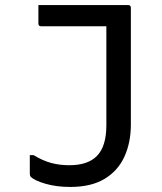

<svg xmlns="http://www.w3.org/2000/svg" viewBox="-20 -720 640 760"><path d="M254 -66Q327 -66 363 -102Q401 -140 401 -224V-616H143Q132 -616 132 -627V-700H487Q498 -700 498 -689V-227Q498 -156 472.5 -100Q447 -44 394 -12Q341 20 258 20Q204 20 160.5 7.5Q117 -5 102 -20Q98 -24 98 -32V-106H113Q149 -84 182.5 -75Q216 -66 254 -66Z"/></svg>

Font: Recursive Mn Lnr St
Style: Regular
Weight: 400
Monospace: yes
Version: Version 1.079;hotconv 1.0.112;makeotfexe 2.5.65598; ttfautoh